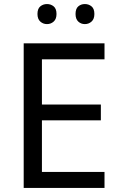

<svg xmlns="http://www.w3.org/2000/svg" viewBox="-20 -928 596 948"><path d="M496 0H97V-714H496V-635H187V-412H478V-334H187V-79H496ZM165 -859Q165 -885 179 -896.5Q193 -908 212 -908Q231 -908 245 -896.5Q259 -885 259 -859Q259 -834 245 -821.5Q231 -809 212 -809Q193 -809 179 -821.5Q165 -834 165 -859ZM353 -859Q353 -885 366.5 -896.5Q380 -908 399 -908Q418 -908 432 -896.5Q446 -885 446 -859Q446 -834 432 -821.5Q418 -809 399 -809Q380 -809 366.5 -821.5Q353 -834 353 -859Z"/></svg>

Font: Noto Sans Warang Citi
Style: Regular
Weight: 400
Designer: Mangu Purty
Foundry: Mangu Purty
Version: Version 3.002; ttfautohint (v1.8.4.7-5d5b)